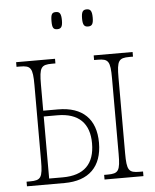

<svg xmlns="http://www.w3.org/2000/svg" viewBox="-53 -781 668 826"><g transform="rotate(-5 281.5 -368.0)"><path d="M352 -662C368 -662 375 -670 375 -698C375 -728 368 -736 352 -736C336 -736 329 -728 329 -698C329 -670 336 -662 352 -662ZM219 -662C235 -662 242 -670 242 -698C242 -728 235 -736 219 -736C202 -736 197 -728 197 -698C197 -670 202 -662 219 -662ZM30 0H192C298 0 355 -57 355 -160C355 -262 298 -318 192 -318H128V-431C128 -505 136 -516 183 -516H198V-536H30V-516H45C92 -516 100 -505 100 -431V-105C100 -31 92 -20 45 -20H30ZM365 0H533V-20H518C471 -20 463 -31 463 -105V-431C463 -505 471 -516 518 -516H533V-536H365V-516H380C427 -516 435 -505 435 -431V-105C435 -31 427 -20 380 -20H365ZM128 -25V-293H187C279 -293 325 -246 325 -160C325 -71 279 -25 187 -25Z"/></g></svg>

Font: Noto Serif ExtraCondensed Thin
Style: Regular
Weight: 100
Width: 2
Designer: Monotype Design Team
Foundry: Monotype Imaging Inc.
Version: Version 2.013